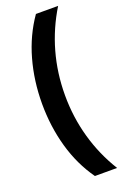

<svg xmlns="http://www.w3.org/2000/svg" viewBox="-188 -856 740 1130"><g transform="rotate(-20 182.0 -291.5)"><path d="M51 -289Q51 -432 87.5 -562.5Q124 -693 198 -799H337Q267 -685 231 -557Q195 -429 195 -290Q195 -153 231 -25Q267 103 337 216H198Q124 112 87.5 -17.5Q51 -147 51 -289Z"/></g></svg>

Font: Noto Sans Sinhala UI ExtraBold
Style: Regular
Weight: 800
Designer: Jelle Bosma - Monotype Design Team
Foundry: Monotype Imaging Inc.
Version: Version 2.006; ttfautohint (v1.8.4.7-5d5b)